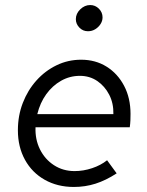

<svg xmlns="http://www.w3.org/2000/svg" viewBox="-20 -733 585 762"><path d="M273 9Q208 9 157.5 -19.5Q107 -48 79 -99Q51 -150 51 -216Q51 -274 70.5 -324.5Q90 -375 124.5 -413.5Q159 -452 204.5 -474Q250 -496 302 -496Q359 -496 403 -468.5Q447 -441 472.5 -392.5Q498 -344 498 -281Q498 -268 497.5 -255Q497 -242 495 -228H121Q119 -180 138.5 -140.5Q158 -101 194 -77.5Q230 -54 276 -54Q311 -54 345.5 -65.5Q380 -77 405 -97L443 -45Q400 -17 359 -4Q318 9 273 9ZM128 -280H430Q431 -323 413.5 -357Q396 -391 366 -411.5Q336 -432 297 -432Q257 -432 222.5 -412.5Q188 -393 163.5 -359Q139 -325 128 -280ZM329 -609Q309 -609 295 -623.5Q281 -638 281 -657Q281 -679 298.5 -696Q316 -713 338 -713Q358 -713 372.5 -698.5Q387 -684 387 -664Q387 -650 379 -637.5Q371 -625 358 -617Q345 -609 329 -609Z"/></svg>

Font: Red Hat Text
Style: Italic
Weight: 400
Italic angle: -12°
Designer: Pentagram, MCKL
Foundry: Pentagram, MCKL
Version: Version 1.023